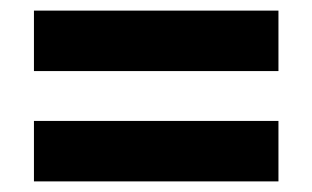

<svg xmlns="http://www.w3.org/2000/svg" viewBox="-20 -471 589 362"><path d="M44 -337V-451H505V-337ZM44 -129V-243H505V-129Z"/></svg>

Font: Nunito Sans 7pt SemiCondensed Black
Style: Regular
Weight: 900
Width: 4
Designer: Vernon Adams
Foundry: Vernon Adams
Version: Version 3.101;gftools[0.9.27]